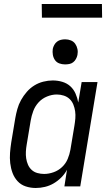

<svg xmlns="http://www.w3.org/2000/svg" viewBox="-20 -929 540 957"><path d="M158 8Q132 8 108 0Q84 -8 67.5 -26Q51 -44 42.5 -67Q34 -90 31 -115.5Q28 -141 30 -167Q32 -193 36 -219L56 -339Q60 -362 66.5 -385.5Q73 -409 85 -430.5Q97 -452 113.5 -471Q130 -490 151 -503Q172 -516 196 -522Q220 -528 243 -528Q268 -528 291 -521Q314 -514 330.5 -499Q347 -484 356.5 -462.5Q366 -441 370 -418L387 -520H466L380 0H301L314 -83Q303 -62 285.5 -44.5Q268 -27 247.5 -15Q227 -3 204 2.5Q181 8 158 8ZM200 -62Q223 -62 247 -70.5Q271 -79 289.5 -96.5Q308 -114 317.5 -137Q327 -160 331 -183L351 -303Q354 -321 355.5 -339Q357 -357 354.5 -374.5Q352 -392 345.5 -408Q339 -424 327 -435.5Q315 -447 298 -452.5Q281 -458 263 -458Q239 -458 214.5 -448Q190 -438 172.5 -419Q155 -400 146 -376Q137 -352 133 -328L113 -208Q110 -191 109 -173.5Q108 -156 110.5 -139.5Q113 -123 119.5 -108Q126 -93 138 -82Q150 -71 166.5 -66.5Q183 -62 200 -62ZM304 -608Q289 -608 275.5 -613Q262 -618 254 -629.5Q246 -641 243.5 -655.5Q241 -670 243 -685Q245 -695 250.5 -705Q256 -715 264.5 -721.5Q273 -728 283.5 -730.5Q294 -733 305 -733Q320 -733 333.5 -727.5Q347 -722 355 -710.5Q363 -699 366 -684.5Q369 -670 366 -655Q364 -645 358.5 -635Q353 -625 344.5 -618.5Q336 -612 325.5 -610Q315 -608 304 -608ZM189 -841 188 -909H488L489 -841Z"/></svg>

Font: Iosevka Algr
Style: Italic
Weight: 400
Italic angle: -9°
Monospace: yes
Designer: Belleve Invis
Foundry: Belleve Invis
Version: Version 26.0.2; ttfautohint (v1.8.3)